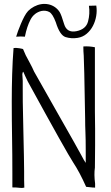

<svg xmlns="http://www.w3.org/2000/svg" viewBox="-20 -941 556 963"><path d="M457 0V-20Q451 -66 456 -100Q456 -128 456.5 -155Q457 -182 457 -211Q457 -254 457 -297Q457 -340 456 -382V-704Q427 -710 398 -708Q398 -683 400 -661.5Q402 -640 407 -347Q407 -311 408.5 -276.5Q410 -242 410 -190Q410 -173 410 -124Q402 -135 387.5 -163Q373 -191 263 -384Q153 -577 151 -582Q142 -603 128.5 -627.5Q115 -652 109 -664Q103 -676 96 -694Q96 -696 77 -699Q58 -702 48 -700Q43 -636 41 -568.5Q39 -501 39 -432Q39 -338 40.5 -252Q42 -166 42 -71V-1Q65 -1 78 1Q91 3 102 0Q101 -17 101 -38.5Q101 -60 101 -83Q101 -125 97 -294Q93 -463 94 -500Q95 -537 92 -569Q95 -587 98.5 -577.5Q102 -568 119 -533Q316 -173 347.5 -125.5Q379 -78 412 -4Q455 1 457 0ZM188 -886Q210 -890 227 -881Q244 -872 260 -829Q280 -764 309 -755Q338 -746 369 -751Q395 -755 414.5 -771.5Q434 -788 446 -811Q458 -834 462.5 -860.5Q467 -887 463 -912V-913L426 -912Q432 -872 421.5 -833Q411 -794 363 -784.5Q315 -775 301.5 -820.5Q288 -866 279.5 -880Q271 -894 256 -905Q240 -916 222 -919.5Q204 -923 186 -920Q168 -917 151 -908Q134 -899 121 -886Q111 -875 102 -858Q93 -841 85 -822Q77 -803 70.5 -785.5Q64 -768 61 -757Q76 -758 84.5 -758Q93 -758 105 -757V-758Q115 -808 133 -842.5Q151 -877 188 -886Z"/></svg>

Font: Londrina Solid Thin
Style: Regular
Weight: 250
Designer: Marcelo Magalhaes
Foundry: Marcelo Magalhães
Version: Version 1.002